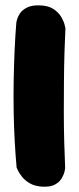

<svg xmlns="http://www.w3.org/2000/svg" viewBox="-20 -520 294 716"><path d="M136 176Q109 174 91 163.5Q73 153 62 139Q51 125 46.5 115Q42 105 42 105Q38 62 35 9Q32 -44 31 -102Q30 -160 31 -218.5Q32 -277 34.5 -333Q37 -389 41 -437Q41 -437 43.5 -447Q46 -457 54 -469.5Q62 -482 80 -491.5Q98 -501 128 -500Q161 -499 180 -486Q199 -473 208.5 -456.5Q218 -440 221 -427.5Q224 -415 224 -415Q222 -377 220.5 -326.5Q219 -276 218.5 -219.5Q218 -163 218 -104.5Q218 -46 219.5 8Q221 62 223 107Q223 107 221 118Q219 129 211 143.5Q203 158 185.5 168Q168 178 136 176Z"/></svg>

Font: Sour Gummy Black
Style: Regular
Weight: 900
Designer: Stefie Justprince
Foundry: Eifetstype
Version: Version 1.000